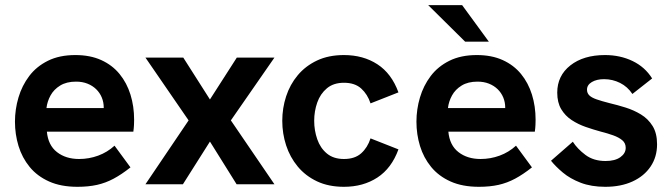

<svg xmlns="http://www.w3.org/2000/svg" viewBox="-20 -717 2615 747"><path d="M281.2 9.8Q217.2 9.8 171 -10.9Q124.8 -31.6 95.4 -67.5Q66 -103.4 52.1 -148.9Q38.2 -194.4 38.2 -243.6Q38.2 -291.6 51.9 -337.8Q65.6 -384 93.7 -421.2Q121.8 -458.4 166.5 -480.6Q211.2 -502.8 273.2 -502.8Q330.8 -502.8 373.8 -483.3Q416.8 -463.8 445.1 -429.2Q473.4 -394.6 487.6 -349Q501.8 -303.4 501.8 -251.2Q501.8 -243.6 501.3 -231.2Q500.8 -218.8 498.8 -204.8H162.4Q167.2 -152 201.7 -125.2Q236.2 -98.4 287.6 -98.4Q326.4 -98.4 362 -111.5Q397.6 -124.6 425.6 -150.2L487.6 -65.8Q453.4 -38.6 422.2 -21.9Q391 -5.2 357.5 2.3Q324 9.8 281.2 9.8ZM379.4 -267Q381.4 -275 382.5 -283Q383.6 -291 383.6 -298.4Q383.6 -319.4 376 -337.7Q368.4 -356 354.3 -369.8Q340.2 -383.6 320.4 -391.5Q300.6 -399.4 275.8 -399.4Q238.8 -399.4 214.1 -384.2Q189.4 -369 176.6 -345.6Q163.8 -322.2 160.8 -296.6H420.6Z M545.8 0 713.8 -248.6 545.8 -493H693L796.8 -330L901.4 -493H1047.8L878.2 -248.6L1047.8 0H900.6L796.8 -166.2L691.6 0Z M1318.2 9.8Q1258.4 9.8 1213.5 -11.4Q1168.6 -32.6 1138.4 -69Q1108.2 -105.4 1093.2 -151.4Q1078.2 -197.4 1078.2 -247Q1078.2 -296.2 1093.2 -342.2Q1108.2 -388.2 1138.4 -424.3Q1168.6 -460.4 1213.5 -481.6Q1258.4 -502.8 1318.2 -502.8Q1393 -502.8 1448.2 -467Q1503.4 -431.2 1530.2 -357.6L1421.6 -314.8Q1410 -350.2 1385.3 -372.6Q1360.6 -395 1318.2 -395Q1277.6 -395 1251.9 -373.5Q1226.2 -352 1214.3 -318.2Q1202.4 -284.4 1202.4 -247Q1202.4 -209.6 1214.3 -175.3Q1226.2 -141 1251.9 -119.7Q1277.6 -98.4 1318.2 -98.4Q1360.6 -98.4 1385.3 -120.6Q1410 -142.8 1421.6 -178.6L1530.2 -135.8Q1503.4 -62.2 1448.2 -26.2Q1393 9.8 1318.2 9.8Z M1843.2 9.8Q1779.2 9.8 1733 -10.9Q1686.8 -31.6 1657.4 -67.5Q1628 -103.4 1614.1 -148.9Q1600.2 -194.4 1600.2 -243.6Q1600.2 -291.6 1613.9 -337.8Q1627.6 -384 1655.7 -421.2Q1683.8 -458.4 1728.5 -480.6Q1773.2 -502.8 1835.2 -502.8Q1892.8 -502.8 1935.8 -483.3Q1978.8 -463.8 2007.1 -429.2Q2035.4 -394.6 2049.6 -349Q2063.8 -303.4 2063.8 -251.2Q2063.8 -243.6 2063.3 -231.2Q2062.8 -218.8 2060.8 -204.8H1724.4Q1729.2 -152 1763.7 -125.2Q1798.2 -98.4 1849.6 -98.4Q1888.4 -98.4 1924 -111.5Q1959.6 -124.6 1987.6 -150.2L2049.6 -65.8Q2015.4 -38.6 1984.2 -21.9Q1953 -5.2 1919.5 2.3Q1886 9.8 1843.2 9.8ZM1941.4 -267Q1943.4 -275 1944.5 -283Q1945.6 -291 1945.6 -298.4Q1945.6 -319.4 1938 -337.7Q1930.4 -356 1916.3 -369.8Q1902.2 -383.6 1882.4 -391.5Q1862.6 -399.4 1837.8 -399.4Q1800.8 -399.4 1776.1 -384.2Q1751.4 -369 1738.6 -345.6Q1725.8 -322.2 1722.8 -296.6H1982.6ZM1789.8 -554.8 1646 -697H1778L1882 -554.8Z M2335 9.8Q2280.2 9.8 2239 -6.1Q2197.8 -22 2169.6 -45.8Q2141.4 -69.6 2123.8 -91.6L2208.6 -165.6Q2226.4 -137.8 2257.9 -114.2Q2289.4 -90.6 2336 -90.6Q2372.8 -90.6 2393.6 -105.5Q2414.4 -120.4 2414.4 -141.8Q2414.4 -160.2 2401 -171.4Q2387.6 -182.6 2365.6 -190.5Q2343.6 -198.4 2316.6 -205.2Q2288.6 -212.8 2258.9 -223.1Q2229.2 -233.4 2204.1 -249.9Q2179 -266.4 2163.5 -292.2Q2148 -318 2148 -356.6Q2148 -422.4 2199.1 -462.6Q2250.2 -502.8 2333.8 -502.8Q2392.8 -502.8 2441.1 -479.6Q2489.4 -456.4 2517.2 -411.8L2440.4 -351.4Q2421.6 -379.8 2392.4 -394.4Q2363.2 -409 2330.2 -409Q2301.4 -409 2282.6 -397.8Q2263.8 -386.6 2263.8 -368.2Q2263.8 -355 2272.5 -346.2Q2281.2 -337.4 2300.8 -330.5Q2320.4 -323.6 2352 -315.6Q2381.8 -308.6 2413.8 -298.6Q2445.8 -288.6 2473.7 -271.7Q2501.6 -254.8 2519 -226.8Q2536.4 -198.8 2536.4 -155.6Q2536.4 -106.6 2511.3 -69.2Q2486.2 -31.8 2440.9 -11Q2395.6 9.8 2335 9.8Z"/></svg>

Font: Hanken Grotesk
Style: Regular
Weight: 400
Designer: Alfredo Marco Pradil
Foundry: Hanken Design Co.
Version: Version 3.013